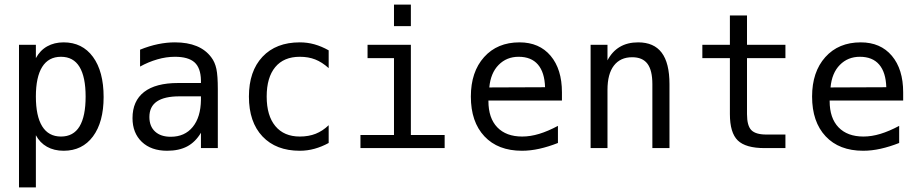

<svg xmlns="http://www.w3.org/2000/svg" viewBox="-20 -651 4040 844"><path d="M137.7 -56.6V172.9H63.5V-454.1H137.7V-395.5Q156.2 -429.7 187.5 -447.3Q218.8 -464.8 259.8 -464.8Q341.8 -464.8 388.7 -400.9Q435.5 -336.9 435.5 -224.6Q435.5 -114.3 388.7 -51.3Q341.8 11.7 259.8 11.7Q217.8 11.7 186.5 -5.9Q155.3 -23.4 137.7 -56.6ZM356.4 -226.6Q356.4 -312.5 329.6 -356.9Q302.7 -401.4 248 -401.4Q193.4 -401.4 165.5 -356.9Q137.7 -312.5 137.7 -226.6Q137.7 -140.6 165.5 -95.7Q193.4 -50.8 248 -50.8Q302.7 -50.8 329.6 -95.2Q356.4 -139.6 356.4 -226.6Z M768.6 -227.5Q703.1 -227.5 669.9 -205.1Q636.7 -182.6 636.7 -136.7Q636.7 -95.7 661.6 -72.8Q686.5 -49.8 730.5 -49.8Q792 -49.8 827.1 -92.8Q862.3 -135.7 863.3 -211.9V-227.5ZM937.5 -258.8V0H863.3V-67.4Q838.9 -26.4 802.7 -7.3Q766.6 11.7 714.8 11.7Q644.5 11.7 603.5 -27.3Q562.5 -66.4 562.5 -131.8Q562.5 -207 613.3 -246.6Q664.1 -286.1 762.7 -286.1H863.3V-297.9Q862.3 -352.5 835 -377Q807.6 -401.4 749 -401.4Q710.9 -401.4 671.9 -390.1Q632.8 -378.9 595.7 -358.4V-432.6Q636.7 -449.2 674.8 -457Q712.9 -464.8 749 -464.8Q804.7 -464.8 844.7 -448.2Q884.8 -431.6 909.2 -398.4Q924.8 -377.9 931.2 -348.1Q937.5 -318.4 937.5 -258.8Z M1424.8 -22.5Q1394.5 -5.9 1362.8 2.9Q1331.1 11.7 1297.9 11.7Q1193.4 11.7 1133.8 -51.3Q1074.2 -114.3 1074.2 -226.6Q1074.2 -337.9 1133.8 -401.4Q1193.4 -464.8 1297.9 -464.8Q1331.1 -464.8 1362.3 -456.1Q1393.6 -447.3 1424.8 -429.7V-351.6Q1395.5 -377.9 1365.7 -389.6Q1335.9 -401.4 1297.9 -401.4Q1227.5 -401.4 1189.9 -356Q1152.3 -310.5 1152.3 -226.6Q1152.3 -142.6 1190.4 -96.7Q1228.5 -50.8 1297.9 -50.8Q1336.9 -50.8 1367.7 -63Q1398.4 -75.2 1424.8 -100.6Z M1595.7 -454.1H1786.1V-57.6H1934.6V0H1564.5V-57.6H1711.9V-395.5H1595.7ZM1711.9 -630.9H1786.1V-536.1H1711.9Z M2450.2 -245.1V-209H2127V-207Q2127 -131.8 2166 -91.3Q2205.1 -50.8 2275.4 -50.8Q2311.5 -50.8 2350.1 -62.5Q2388.7 -74.2 2432.6 -97.7V-22.5Q2390.6 -5.9 2351.1 2.9Q2311.5 11.7 2274.4 11.7Q2168.9 11.7 2109.4 -51.8Q2049.8 -115.2 2049.8 -226.6Q2049.8 -335 2107.9 -399.9Q2166 -464.8 2263.7 -464.8Q2350.6 -464.8 2400.4 -405.8Q2450.2 -346.7 2450.2 -245.1ZM2376 -267.6Q2374 -333 2344.7 -367.2Q2315.4 -401.4 2259.8 -401.4Q2207 -401.4 2171.9 -365.7Q2136.7 -330.1 2130.9 -266.6Z M2922.9 -281.2V0H2847.7V-281.2Q2847.7 -341.8 2826.2 -370.6Q2804.7 -399.4 2758.8 -399.4Q2707 -399.4 2678.7 -362.8Q2650.4 -326.2 2650.4 -255.9V0H2576.2V-454.1H2650.4V-385.7Q2670.9 -424.8 2704.6 -444.8Q2738.3 -464.8 2785.2 -464.8Q2854.5 -464.8 2888.7 -419.4Q2922.9 -374 2922.9 -281.2Z M3263.7 -583V-454.1H3432.6V-395.5H3263.7V-149.4Q3263.7 -98.6 3282.7 -79.1Q3301.8 -59.6 3348.6 -59.6H3432.6V0H3340.8Q3257.8 0 3223.1 -33.7Q3188.5 -67.4 3188.5 -149.4V-395.5H3067.4V-454.1H3188.5V-583Z M3950.2 -245.1V-209H3627V-207Q3627 -131.8 3666 -91.3Q3705.1 -50.8 3775.4 -50.8Q3811.5 -50.8 3850.1 -62.5Q3888.7 -74.2 3932.6 -97.7V-22.5Q3890.6 -5.9 3851.1 2.9Q3811.5 11.7 3774.4 11.7Q3668.9 11.7 3609.4 -51.8Q3549.8 -115.2 3549.8 -226.6Q3549.8 -335 3607.9 -399.9Q3666 -464.8 3763.7 -464.8Q3850.6 -464.8 3900.4 -405.8Q3950.2 -346.7 3950.2 -245.1ZM3876 -267.6Q3874 -333 3844.7 -367.2Q3815.4 -401.4 3759.8 -401.4Q3707 -401.4 3671.9 -365.7Q3636.7 -330.1 3630.9 -266.6Z"/></svg>

Font: BabelStone Pseudographica
Style: Regular
Weight: 400
Designer: Andrew West
Foundry: BabelStone
Version: Version 16.0.0